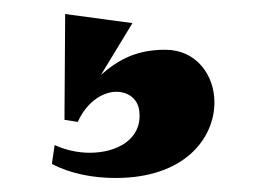

<svg xmlns="http://www.w3.org/2000/svg" viewBox="-20 -30 377 274"><path d="M145 224C244 224 286 167 286 116C286 77 260 41 216 41C176 41 150 54 124 77L169 3L73 -10L72 141L91 144C104 115 127 101 146 101C164 101 178 112 179 131C182 169 147 188 108 188C91 188 73 184 58 177L54 204C81 218 113 224 145 224Z"/></svg>

Font: Sinistre Bold
Style: Regular
Weight: 900
Designer: Jules Durand
Foundry: Collletttivo
Version: Version 69.420;Glyphs 3.2 (3217)